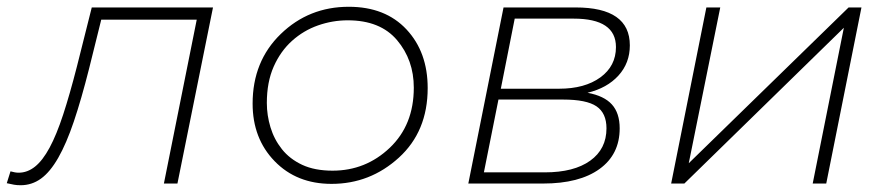

<svg xmlns="http://www.w3.org/2000/svg" viewBox="-66 -542 2622 567"><path d="M-35 -36Q-28 -34 -22 -33Q-16 -32 -11 -32Q15 -32 37.5 -50Q60 -68 80.5 -106Q101 -144 120.5 -203.5Q140 -263 161 -345L205 -520H563L458 0H418L515 -484H233L197 -339Q174 -248 152 -183Q130 -118 106 -76Q82 -34 55 -14.5Q28 5 -5 5Q-16 5 -24.5 3.5Q-33 2 -46 -1Z M913 1Q810 1 745 -66Q680 -133 680 -236Q680 -361 763 -441.5Q846 -522 964 -522Q1072 -522 1134.5 -455Q1197 -388 1197 -282Q1197 -154 1112 -76.5Q1027 1 913 1ZM916 -38Q1014 -38 1085 -105.5Q1156 -173 1156 -283Q1156 -365 1106.5 -423.5Q1057 -482 961 -482Q916 -482 873.2 -467Q830.5 -452 796.5 -421.5Q762.5 -391 742.2 -345.2Q722 -299.5 722 -238Q722 -201.5 732.8 -166Q743.5 -130.5 766.5 -101.5Q789.5 -72.5 826.5 -55.2Q863.5 -38 916 -38Z M1421 -520H1634Q1794 -520 1794 -408Q1794 -356 1760.5 -319Q1727 -282 1669 -268Q1718 -259 1741 -233.5Q1764 -208 1764 -163Q1764 -86 1704.5 -43Q1645 0 1538 0H1317ZM1585 -280Q1661 -280 1707 -313.5Q1753 -347 1753 -403Q1753 -487 1628 -487H1454L1413 -280ZM1543 -33Q1629 -33 1677 -67.5Q1725 -102 1725 -163Q1725 -208 1695.5 -228Q1666 -248 1597 -248H1406L1363 -33Z M2020 -520H2061L1968 -60L2440 -520H2478L2374 0H2334L2426 -460L1955 0H1916Z"/></svg>

Font: Argentum Sans ExtraLight
Style: Italic
Weight: 200
Italic angle: -11°
Designer: Julieta Ulanovsky (font), Cristiano Sobral (main changes and remaster)
Foundry: Julieta Ulanovsky (font), Cristiano Sobral (main changes and remaster)
Version: Version 2.007;June 15, 2022;FontCreator 14.0.0.2814 64-bit; 